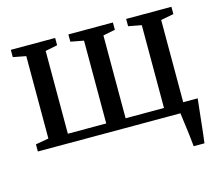

<svg xmlns="http://www.w3.org/2000/svg" viewBox="-102 -669 1123 981"><g transform="rotate(-15 460.0 -179.0)"><path d="M806.5 180Q804.5 159 801.8 134.5Q799 110 795.8 85.2Q792.5 60.5 789.5 38.2Q786.5 16 784.5 -1L745.5 -51H889.5Q887.5 -31 884.8 -7.5Q882 16 879.5 40.8Q877 65.5 874.2 90.2Q871.5 115 868.8 138Q866 161 863.5 180ZM30.5 0V-38L99.5 -50V-486L31.5 -499V-537.5H266V-499L202 -486V-48H405V-486L336 -499V-537.5H571.5V-499L507.5 -486V-48H710.5V-486L641.5 -499V-537.5H881V-499L813 -486V-50L882 -38V0Z"/></g></svg>

Font: Merriweather 60pt
Style: Regular
Weight: 400
Version: Version 2.100